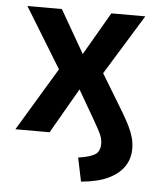

<svg xmlns="http://www.w3.org/2000/svg" viewBox="-51 -545 639 777"><g transform="rotate(5 269.0 -156.5)"><path d="M307 188 287 92Q334 85 354.5 72.5Q375 60 375 28Q375 11 368.5 -5Q362 -21 352.5 -37Q343 -53 334 -70L268 -184H269L163 0H24L199 -291L203 -217L29 -501H169L269 -327L370 -501H508L334 -218L338 -290L450 -105Q466 -78 477.5 -55Q489 -32 495.5 -9.5Q502 13 502 39Q502 78 481 109.5Q460 141 417.5 161.5Q375 182 307 188Z"/></g></svg>

Font: Nunito Sans 7pt SemiCondensed
Style: Bold
Weight: 700
Width: 4
Designer: Vernon Adams
Foundry: Vernon Adams
Version: Version 3.101;gftools[0.9.27]